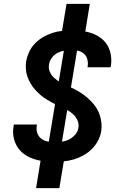

<svg xmlns="http://www.w3.org/2000/svg" viewBox="-20 -863 640 990"><path d="M166 107 199 -95 225 -92 317 -648H351L292 -656L323 -843H443L410 -640L384 -643L292 -87H258L317 -79L286 107ZM262 -29Q234 -29 206 -32Q178 -35 152 -44Q126 -53 104.5 -68.5Q83 -84 69 -106.5Q55 -129 50 -156Q45 -183 50 -212L51 -221H170V-217Q166 -197 171.5 -179Q177 -161 191 -149.5Q205 -138 223.5 -134Q242 -130 261 -130Q280 -130 299 -132.5Q318 -135 336 -144Q354 -153 367.5 -168.5Q381 -184 384 -203Q388 -224 379.5 -242.5Q371 -261 357 -274Q343 -287 325 -296.5Q307 -306 289.5 -314Q272 -322 254.5 -331Q237 -340 220 -350.5Q203 -361 188.5 -373.5Q174 -386 161 -400.5Q148 -415 138 -432Q128 -449 121.5 -467.5Q115 -486 113.5 -506.5Q112 -527 115 -548Q120 -573 131 -596.5Q142 -620 160.5 -639Q179 -658 202 -671.5Q225 -685 249.5 -693Q274 -701 299 -703.5Q324 -706 348 -706Q376 -706 403 -703Q430 -700 455 -691Q480 -682 500.5 -666.5Q521 -651 534 -629Q547 -607 551.5 -580Q556 -553 552 -525L550 -516H431L432 -521Q435 -539 430.5 -556.5Q426 -574 413.5 -585.5Q401 -597 383.5 -601Q366 -605 348 -605Q330 -605 312 -602Q294 -599 277 -590.5Q260 -582 248 -566Q236 -550 233 -532Q229 -511 237 -492.5Q245 -474 259.5 -461Q274 -448 291.5 -438.5Q309 -429 327 -421Q345 -413 362.5 -404Q380 -395 396.5 -384.5Q413 -374 427.5 -361.5Q442 -349 455.5 -334.5Q469 -320 479 -303.5Q489 -287 495 -268Q501 -249 503 -228.5Q505 -208 502 -187Q498 -162 485.5 -138Q473 -114 454 -95Q435 -76 411 -62.5Q387 -49 362 -41.5Q337 -34 312 -31.5Q287 -29 262 -29Z"/></svg>

Font: Iosevka Aile
Style: Bold Italic
Weight: 700
Italic angle: -9°
Designer: Belleve Invis
Foundry: Belleve Invis
Version: Version 28.0.1; ttfautohint (v1.8.4)